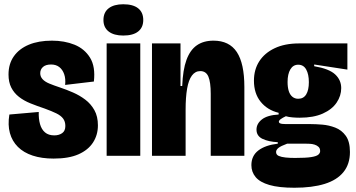

<svg xmlns="http://www.w3.org/2000/svg" viewBox="-20 -732 1673 902"><path d="M232 13Q176 13 133.5 -1Q91 -15 64 -42Q37 -69 26.5 -107Q16 -145 24 -194L162 -206Q161 -174 168 -149Q175 -124 191.5 -110Q208 -96 235 -96Q257 -96 272 -106.5Q287 -117 287 -140Q287 -161 276.5 -175Q266 -189 244.5 -199.5Q223 -210 190 -222Q154 -234 123 -246.5Q92 -259 69 -277Q46 -295 33 -320.5Q20 -346 20 -382Q20 -432 45 -467.5Q70 -503 115.5 -522Q161 -541 224 -541Q283 -541 330 -522Q377 -503 403 -461Q429 -419 421 -349L286 -333Q289 -362 281.5 -383.5Q274 -405 258.5 -417Q243 -429 220 -429Q195 -429 182 -417.5Q169 -406 169 -388Q169 -372 180 -360Q191 -348 211.5 -339.5Q232 -331 262 -321Q292 -311 323 -297.5Q354 -284 380.5 -264Q407 -244 423.5 -214.5Q440 -185 440 -143Q440 -98 417 -62.5Q394 -27 348.5 -7Q303 13 232 13Z M481 0V-528H639V0ZM559 -565Q515 -565 490.5 -584Q466 -603 466 -638Q466 -674 490.5 -693Q515 -712 559 -712Q605 -712 629 -693Q653 -674 653 -638Q653 -603 629 -584Q605 -565 559 -565Z M694 0V-311V-528H828V-328H836Q839 -404 856 -450.5Q873 -497 904.5 -519Q936 -541 983 -541Q1057 -541 1092.5 -487.5Q1128 -434 1128 -323V0H970V-291Q970 -346 959 -372Q948 -398 921 -398Q897 -398 881.5 -377Q866 -356 859 -315.5Q852 -275 852 -216V0Z M1363 150Q1290 150 1245.5 137Q1201 124 1181 100Q1161 76 1161 44Q1161 0 1193.5 -25Q1226 -50 1285 -57V-64Q1242 -66 1213.5 -79.5Q1185 -93 1185 -123Q1185 -151 1210.5 -171Q1236 -191 1289 -194V-202Q1236 -215 1204.5 -254Q1173 -293 1173 -353Q1173 -405 1198 -444Q1223 -483 1270.5 -505.5Q1318 -528 1385 -528H1612V-405L1456 -429V-421Q1526 -409 1554.5 -382.5Q1583 -356 1583 -318Q1583 -282 1561.5 -250Q1540 -218 1496.5 -198.5Q1453 -179 1388 -179Q1372 -179 1354 -180.5Q1336 -182 1323 -186Q1308 -179 1299 -172.5Q1290 -166 1290 -160Q1290 -156 1294 -153.5Q1298 -151 1305.5 -150Q1313 -149 1323 -149H1441Q1463 -149 1494 -146.5Q1525 -144 1555 -132.5Q1585 -121 1604.5 -94Q1624 -67 1624 -18Q1624 39 1593.5 76.5Q1563 114 1505 132Q1447 150 1363 150ZM1366 10Q1417 10 1442 6Q1467 2 1475.5 -5.5Q1484 -13 1484 -22Q1484 -35 1476.5 -42Q1469 -49 1458 -52.5Q1447 -56 1435.5 -56.5Q1424 -57 1417 -57H1329Q1299 -46 1288 -37Q1277 -28 1277 -18Q1277 -5 1289.5 0.5Q1302 6 1322 8Q1342 10 1366 10ZM1381 -268Q1406 -268 1418.5 -288.5Q1431 -309 1431 -346Q1431 -383 1418.5 -405.5Q1406 -428 1381 -428Q1357 -428 1344 -406Q1331 -384 1331 -347Q1331 -322 1336.5 -304.5Q1342 -287 1353.5 -277.5Q1365 -268 1381 -268Z"/></svg>

Font: Bricolage Grotesque 96pt ExtraBold SemiCondensed
Style: Regular
Weight: 800
Width: 4
Version: Version 1.001;gftools[0.9.33.dev8+g029e19f]